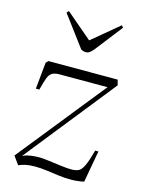

<svg xmlns="http://www.w3.org/2000/svg" viewBox="-116 -829 683 906"><g transform="rotate(15 225.5 -376.0)"><path d="M74 -506H412L419 -480L69 -41Q80 -47 93 -50Q106 -53 120.5 -54.5Q135 -56 151 -56Q167 -56 197.5 -52Q228 -48 259 -44Q290 -40 309 -40Q330 -40 344 -46Q358 -52 370 -77Q382 -102 396 -155H412L384 0Q351 7 320 7Q289 7 259 3Q229 -1 200 -5Q171 -9 142 -9Q115 -9 96 -5Q77 -1 63 6L34 -34L375 -459H142Q118 -459 105 -451.5Q92 -444 84.5 -424Q77 -404 67 -365H50L63 -495ZM97 -749 106 -759 234 -650 365 -759 373 -749 268 -614Q260 -605 252 -598.5Q244 -592 232 -592Q227 -592 220.5 -594Q214 -596 209 -599Z"/></g></svg>

Font: Literata 60pt ExtraLight
Style: Italic
Weight: 250
Italic angle: -2°
Designer: Latin by Veronika Burian and Jose Scaglione. Greek by Irene Vlachou. Cyrillic by Vera Evstafieva
Foundry: TypeTogether
Version: Version 3.103;gftools[0.9.29]